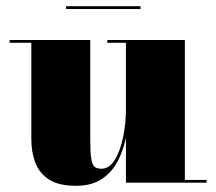

<svg xmlns="http://www.w3.org/2000/svg" viewBox="-20 -589 696 619"><path d="M193 -569H433V-560H193ZM271 -460V-139.5Q271 -97.5 274.2 -77.2Q277.5 -57 285.2 -51Q293 -45 307 -45Q332.5 -45 350 -73.5Q367.5 -102 376.8 -146.2Q386 -190.5 386 -237V-451H326V-460H576V-9H646V0H386V-145.5Q378 -105.5 359.8 -70Q341.5 -34.5 308.8 -12.2Q276 10 224.5 10Q170 10 138.8 -9.8Q107.5 -29.5 94.2 -63.5Q81 -97.5 81 -141V-451H11V-460Z"/></svg>

Font: Bodoni* 24pt Fatface
Style: Regular
Weight: 900
Version: Version 2.3